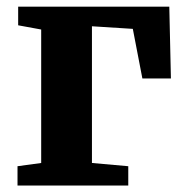

<svg xmlns="http://www.w3.org/2000/svg" viewBox="-20 -572 568 592"><path d="M34 0V-59.5L107 -69.5V-481L36 -494V-551.5H502L507 -330H419L389.5 -483L263.5 -491V-69.5L375.5 -59.5V0Z"/></svg>

Font: Merriweather 28pt ExtraBold
Style: Regular
Weight: 800
Version: Version 2.100